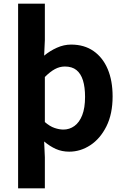

<svg xmlns="http://www.w3.org/2000/svg" viewBox="-20 -818 684 1053"><path d="M79.3 214.9V-797.9H226V-597.9L222.1 -512.8Q253.8 -539.1 292.1 -556.3Q330.4 -573.5 370 -573.5Q442 -573.5 492.9 -538.1Q543.8 -502.6 570.7 -439.1Q597.6 -375.6 597.6 -288.9Q597.6 -192.9 563.6 -125Q529.5 -57.1 475.3 -21.7Q421.2 13.8 359.7 13.8Q319.6 13.8 286.4 -1Q253.2 -15.8 222.1 -42.1L226 44.4V214.9ZM327.6 -107.4Q361 -107.4 388.1 -126.9Q415.2 -146.4 430.9 -186.2Q446.5 -226.1 446.5 -286.6Q446.5 -340.3 434.9 -377.5Q423.2 -414.6 399.1 -433.9Q375.1 -453.2 335.8 -453.2Q307.5 -453.2 281.2 -439Q255 -424.9 226 -395.7V-148.7Q252.7 -125.3 279 -116.3Q305.2 -107.4 327.6 -107.4Z"/></svg>

Font: Noto Sans HK Thin
Style: Regular
Weight: 100
Designer: Ryoko NISHIZUKA 西塚涼子 (kana, bopomofo & ideographs); Paul D. Hunt (Latin, Greek & Cyrillic); Sandoll Communications 산돌커뮤니
Foundry: Adobe
Version: Version 2.004-H2;hotconv 1.0.118;makeotfexe 2.5.65603